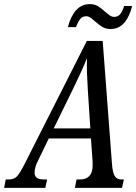

<svg xmlns="http://www.w3.org/2000/svg" viewBox="-63 -913 662 933"><path d="M539 -41 530 0H301L309 -41H328Q355 -41 371 -57.5Q387 -74 387 -107V-127L379 -240H174L122 -133Q105 -99 105 -74Q105 -41 148 -41H166L157 0H-43L-35 -41H-19Q5 -41 19.5 -56Q34 -71 58 -119L359 -714H436L481 -118Q484 -76 494 -58.5Q504 -41 527 -41ZM376 -289 364 -472 362 -513Q359 -558 359 -598L360 -631Q336 -571 292 -481L198 -289ZM399 -809Q384 -822 375 -828Q366 -834 356 -834Q337 -834 326.5 -820.5Q316 -807 306 -781H267Q280 -833 306.5 -863Q333 -893 374 -893Q396 -893 412 -883.5Q428 -874 448 -856Q463 -843 472 -837Q481 -831 492 -831Q511 -831 522 -845.5Q533 -860 540 -884H579Q567 -833 541 -802.5Q515 -772 474 -772Q452 -772 435.5 -781.5Q419 -791 399 -809Z"/></svg>

Font: Noto Serif Cond
Style: Italic
Weight: 400
Width: 3
Italic angle: -12°
Designer: Monotype Design Team
Foundry: Monotype Imaging Inc.
Version: Version 1.001